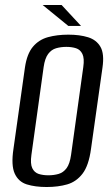

<svg xmlns="http://www.w3.org/2000/svg" viewBox="-20 -738 449 770"><path d="M167 12Q121 12 87.5 1.5Q54 -9 39 -42Q24 -75 34 -141L80 -467Q88 -522 112 -550.5Q136 -579 172.5 -589Q209 -599 254 -599Q300 -599 333.5 -588.5Q367 -578 383 -550Q399 -522 391 -467L345 -141Q336 -74 311 -41.5Q286 -9 249.5 1.5Q213 12 167 12ZM174 -35Q196 -35 215 -40.5Q234 -46 247 -63.5Q260 -81 265 -117L314 -469Q319 -504 310.5 -521.5Q302 -539 285 -544.5Q268 -550 246 -550Q224 -550 205 -544.5Q186 -539 173 -521.5Q160 -504 155 -469L106 -117Q101 -81 109.5 -63.5Q118 -46 135 -40.5Q152 -35 174 -35ZM254 -634 151 -718H227L305 -634Z"/></svg>

Font: Alumni Sans Thin Medium
Style: Italic
Weight: 500
Italic angle: -8°
Version: Version 1.016